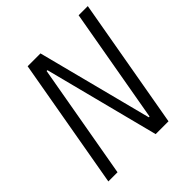

<svg xmlns="http://www.w3.org/2000/svg" viewBox="-187 -827 961 961"><g transform="rotate(-45 293.0 -346.5)"><path d="M369.6 0 212.9 -609.4H207L99.6 0H34.7L156.7 -693.4H247.6L404.8 -84H410.2L517.6 -693.4H582.5L460.4 0Z"/></g></svg>

Font: Cascadia Code Light
Style: Italic
Weight: 300
Italic angle: -10°
Monospace: yes
Designer: Aaron Bell
Foundry: Saja Typeworks
Version: Version 2404.023; ttfautohint (v1.8.4)